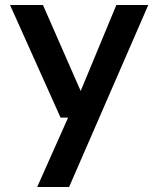

<svg xmlns="http://www.w3.org/2000/svg" viewBox="-20 -524 630 764"><path d="M128 220 251 -56H221L20 -504H151L301 -162L443 -504H570L255 220Z"/></svg>

Font: DM Sans SemiBold
Style: Regular
Weight: 600
Designer: Colophon Foundry, Jonny Pinhorn
Foundry: Colophon Foundry
Version: Version 4.004; ttfautohint (v1.8.4.7-5d5b)